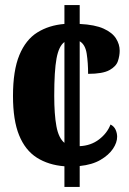

<svg xmlns="http://www.w3.org/2000/svg" viewBox="-20 -734 506 754"><path d="M233 -81Q170 -86 124.5 -115Q79 -144 55 -203Q31 -262 31 -357Q31 -457 56 -517.5Q81 -578 126.5 -606.5Q172 -635 233 -640V-714H293V-640Q353 -637 387 -621.5Q421 -606 435.5 -583Q450 -560 450 -535Q450 -515 443 -494Q436 -473 409.5 -458.5Q383 -444 326 -444Q326 -487 320.5 -523Q315 -559 293 -572V-160Q337 -162 369 -186.5Q401 -211 414 -245Q428 -238 434 -224.5Q440 -211 440 -197Q440 -174 423.5 -149.5Q407 -125 374.5 -106Q342 -87 293 -82V0H233ZM233 -569Q211 -553 202 -504.5Q193 -456 193 -358Q193 -285 201.5 -238.5Q210 -192 233 -173Z"/></svg>

Font: Noto Serif Thai ExtraCondensed Black
Style: Regular
Weight: 900
Width: 2
Designer: Monotype Design Team
Foundry: Monotype Imaging Inc.
Version: Version 2.002; ttfautohint (v1.8.4.7-5d5b)